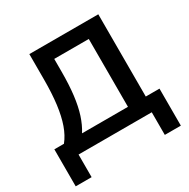

<svg xmlns="http://www.w3.org/2000/svg" viewBox="-191 -877 1191 1213"><g transform="rotate(-30 405.0 -270.0)"><path d="M18 165V-105H88Q121 -146 141.5 -204Q162 -262 172 -340.5Q182 -419 182 -519V-705H685V-105H785V165H668V0H134V165ZM220 -105H555V-600H303V-507Q303 -412 294 -337.5Q285 -263 266.5 -206Q248 -149 220 -105Z"/></g></svg>

Font: Nunito Sans 11pt
Style: Bold
Weight: 700
Version: Version 3.101;gftools[0.9.27]